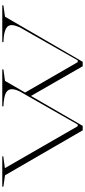

<svg xmlns="http://www.w3.org/2000/svg" viewBox="451 -1199 748 1690"><g transform="rotate(-90 825.0 -354.0)"><path d="M1087 0 821 -463 851 -515 1123 -44H1139L1430 -555Q1439 -576 1444 -593.5Q1449 -611 1449 -625Q1449 -648 1434.5 -663Q1420 -678 1387 -687Q1354 -696 1299 -698V-708H1623V-698L1523 -684L1126 0ZM523 0 127 -684 27 -698V-708H294V-699L190 -685L559 -44H574L865 -554Q875 -574 880 -592Q885 -610 885 -624Q885 -659 851.5 -676.5Q818 -694 734 -698V-708H1059V-698L958 -684L562 0Z"/></g></svg>

Font: Kalnia Expanded ExtraLight
Style: Regular
Weight: 250
Width: 7
Designer: Frida Medrano
Foundry: Frida Medrano
Version: Version 1.105